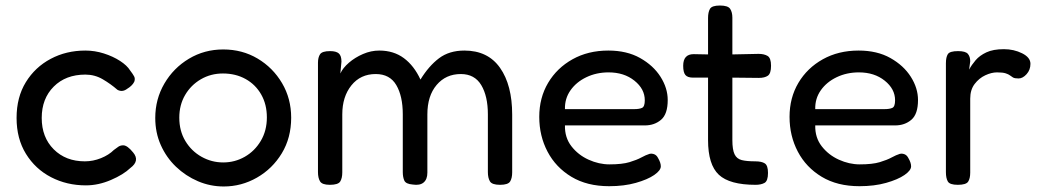

<svg xmlns="http://www.w3.org/2000/svg" viewBox="-20 -659 3786 695"><path d="M291 12Q222 12 165 -17.5Q108 -47 74 -102Q40 -157 40 -232Q40 -307 73.5 -361.5Q107 -416 163.5 -446Q220 -476 289 -476Q323 -476 356 -465.5Q389 -455 414.5 -438.5Q440 -422 451 -404Q461 -391 465.5 -382.5Q470 -374 466 -363Q462 -355 455 -348.5Q448 -342 441 -338Q423 -324 405 -334Q381 -355 352 -372Q323 -389 289 -389Q218 -389 174.5 -345.5Q131 -302 131 -232Q131 -162 174.5 -118.5Q218 -75 287 -75Q317 -75 345.5 -86.5Q374 -98 392 -116Q401 -123 408.5 -128Q416 -133 426 -133Q441 -133 462 -107Q487 -77 452 -51Q427 -27 381.5 -7.5Q336 12 291 12Z M790 16Q741 16 696.5 -3Q652 -22 617 -55.5Q582 -89 562 -134Q542 -179 542 -232Q542 -300 575 -356.5Q608 -413 664 -446.5Q720 -480 788 -480Q857 -480 912.5 -447Q968 -414 1001 -358Q1034 -302 1034 -233Q1034 -160 1000 -104Q966 -48 910 -16Q854 16 790 16ZM788 -71Q830 -71 866 -91.5Q902 -112 924 -149Q946 -186 946 -234Q946 -281 925.5 -317Q905 -353 869 -373Q833 -393 787 -393Q743 -393 707 -372Q671 -351 650 -315Q629 -279 629 -233Q629 -185 651 -148.5Q673 -112 709.5 -91.5Q746 -71 788 -71Z M1174 10Q1146 10 1138.5 -2.5Q1131 -15 1131 -36V-432Q1131 -451 1138.5 -462.5Q1146 -474 1175 -474Q1197 -474 1206.5 -465.5Q1216 -457 1216 -436L1212 -393Q1221 -413 1243 -432Q1265 -451 1294 -463.5Q1323 -476 1353 -476Q1405 -476 1442 -448.5Q1479 -421 1502 -371Q1532 -420 1569 -448Q1606 -476 1661 -476Q1746 -476 1790 -413.5Q1834 -351 1834 -244V-35Q1834 -14 1826.5 -2Q1819 10 1790 10Q1761 10 1753.5 -2.5Q1746 -15 1746 -36V-245Q1746 -311 1722 -351Q1698 -391 1648 -391Q1594 -391 1560.5 -351.5Q1527 -312 1527 -245V-34Q1527 -10 1513.5 1.5Q1500 13 1474 9Q1449 7 1443.5 -5.5Q1438 -18 1438 -36V-245Q1438 -311 1414.5 -351Q1391 -391 1340 -391Q1285 -391 1252 -350Q1219 -309 1219 -245V-35Q1219 -14 1211.5 -2Q1204 10 1174 10Z M2185 15Q2105 15 2048.5 -19Q1992 -53 1962 -110Q1932 -167 1932 -236Q1932 -305 1964 -359Q1996 -413 2052.5 -444.5Q2109 -476 2182 -476Q2249 -476 2297 -449Q2345 -422 2371 -381Q2397 -340 2397 -297Q2397 -246 2373 -225.5Q2349 -205 2314 -205H2025Q2024 -161 2048.5 -129.5Q2073 -98 2110.5 -81Q2148 -64 2186 -64Q2232 -64 2258.5 -72Q2285 -80 2301.5 -89Q2318 -98 2331 -102Q2340 -104 2348.5 -100.5Q2357 -97 2362 -87Q2372 -70 2372 -57Q2372 -42 2348 -25.5Q2324 -9 2281.5 3Q2239 15 2185 15ZM2025 -264H2276Q2294 -264 2304 -268.5Q2314 -273 2314 -296Q2314 -337 2276.5 -367Q2239 -397 2183 -397Q2139 -397 2102.5 -379.5Q2066 -362 2045 -332Q2024 -302 2025 -264Z M2715 10Q2621 10 2582 -26.5Q2543 -63 2543 -152V-378H2489Q2469 -378 2461 -387.5Q2453 -397 2453 -421Q2453 -463 2491 -463L2543 -462V-594Q2543 -615 2550 -627Q2557 -639 2586 -639Q2615 -639 2623 -627Q2631 -615 2631 -595V-462L2726 -464Q2746 -464 2758.5 -456.5Q2771 -449 2771 -421Q2771 -393 2759.5 -385Q2748 -377 2727 -377L2631 -378V-152Q2631 -117 2639 -100.5Q2647 -84 2665 -79.5Q2683 -75 2714 -75Q2737 -75 2748.5 -67.5Q2760 -60 2760 -33Q2760 -4 2747.5 3Q2735 10 2715 10Z M3091 15Q3011 15 2954.5 -19Q2898 -53 2868 -110Q2838 -167 2838 -236Q2838 -305 2870 -359Q2902 -413 2958.5 -444.5Q3015 -476 3088 -476Q3155 -476 3203 -449Q3251 -422 3277 -381Q3303 -340 3303 -297Q3303 -246 3279 -225.5Q3255 -205 3220 -205H2931Q2930 -161 2954.5 -129.5Q2979 -98 3016.5 -81Q3054 -64 3092 -64Q3138 -64 3164.5 -72Q3191 -80 3207.5 -89Q3224 -98 3237 -102Q3246 -104 3254.5 -100.5Q3263 -97 3268 -87Q3278 -70 3278 -57Q3278 -42 3254 -25.5Q3230 -9 3187.5 3Q3145 15 3091 15ZM2931 -264H3182Q3200 -264 3210 -268.5Q3220 -273 3220 -296Q3220 -337 3182.5 -367Q3145 -397 3089 -397Q3045 -397 3008.5 -379.5Q2972 -362 2951 -332Q2930 -302 2931 -264Z M3447 10Q3418 10 3411 -2Q3404 -14 3404 -36V-430Q3404 -452 3411 -463Q3418 -474 3448 -474Q3475 -474 3483.5 -464Q3492 -454 3492 -437L3488 -407Q3497 -424 3511.5 -441Q3526 -458 3550.5 -469.5Q3575 -481 3614 -481Q3650 -481 3680 -466Q3710 -451 3710 -428Q3710 -406 3696 -390.5Q3682 -375 3667 -375Q3653 -375 3647 -378.5Q3641 -382 3636 -386Q3631 -390 3620.5 -393.5Q3610 -397 3589 -397Q3569 -397 3546.5 -386.5Q3524 -376 3508 -355Q3492 -334 3492 -302V-34Q3492 -13 3484.5 -1.5Q3477 10 3447 10Z"/></svg>

Font: Fredoka
Style: Regular
Weight: 400
Designer: Ben Nathan
Foundry: Milena B. Brandão, Ben Nathan
Version: Version 2.001